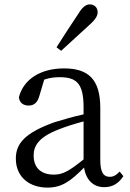

<svg xmlns="http://www.w3.org/2000/svg" viewBox="-20 -839 592 873"><path d="M258 -608C303 -649 347 -689 389 -728C417 -753 424 -770 424 -783C424 -807 407 -819 388 -819C372 -819 355 -808 336 -776C303 -727 270 -676 237 -624ZM360 -114C296 -63 267 -45 225 -45C171 -45 133 -72 133 -132C133 -172 151 -214 248 -251C275 -262 319 -276 360 -287ZM524 -59C509 -43 497 -35 479 -35C452 -35 436 -53 436 -111V-348C436 -478 382 -528 271 -528C165 -528 87 -479 66 -397C68 -373 85 -359 110 -359C136 -359 151 -374 159 -403L181 -477C207 -486 230 -488 251 -488C327 -488 360 -461 360 -351V-319C314 -309 266 -295 227 -283C91 -234 52 -185 52 -118C52 -32 116 14 196 14C261 14 301 -15 362 -77C371 -22 403 12 454 12C489 12 517 -2 541 -38Z"/></svg>

Font: Source Han Serif AKR9
Style: Regular
Weight: 400
Designer: Ryoko NISHIZUKA 西塚涼子 (kana & ideographs); Frank Grießhammer (Latin, Greek & Cyrillic); Sandoll Communications 산돌커뮤니케이션, 
Foundry: Adobe Systems Incorporated
Version: Version 1.005;hotconv 1.0.107;makeotfexe 2.5.65593